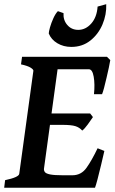

<svg xmlns="http://www.w3.org/2000/svg" viewBox="-23 -882 542 902"><path d="M495.1 -599.6Q493.2 -586.9 488.3 -564.2Q483.4 -541.5 477.5 -516.4Q471.7 -491.2 466.1 -470Q460.4 -448.7 456.5 -439.5H418.5Q423.3 -486.8 417.2 -521.7Q411.1 -556.6 394.5 -556.6H224.1L245.6 -615.2H479.5ZM413.6 -332Q404.8 -318.4 389.4 -297.4Q374 -276.4 363.3 -268.6Q350.6 -283.2 331.3 -289.3Q312 -295.4 269.5 -295.4H184.1L201.2 -349.1H400.4ZM467.3 -172.9Q460.9 -145 452.1 -107.9Q443.4 -70.8 435.3 -40.3Q427.2 -9.8 423.3 0H-3.4L1 -35.6Q65.4 -49.3 67.4 -65.4L133.8 -549.3Q134.8 -555.2 121.1 -564Q107.4 -572.8 75.7 -579.6L80.6 -615.2H321.3L316.9 -579.6Q285.2 -576.2 267.1 -571.5Q249 -566.9 248 -560.1L183.6 -89.8Q182.6 -80.6 188 -73.5Q193.4 -66.4 212.6 -62.5Q231.9 -58.6 272 -58.6H316.9Q358.4 -58.6 383.3 -93.5Q408.2 -128.4 435.5 -185.5ZM435.5 -851.1 476.1 -862.3Q478 -813.5 458.5 -767.3Q439 -721.2 401.4 -691.4Q363.8 -661.6 312 -661.6Q275.4 -661.6 246.6 -678.7Q217.8 -695.8 206.1 -724.6Q206.1 -732.9 211.9 -753.7Q217.8 -774.4 227.8 -796.4Q237.8 -818.4 249 -829.6L275.4 -820.3Q273.4 -787.6 293.2 -764.6Q313 -741.7 344.7 -741.7Q379.4 -741.7 405.8 -771.5Q432.1 -801.3 435.5 -851.1Z"/></svg>

Font: Gentium Plus
Style: Bold Italic
Weight: 700
Italic angle: -8°
Designer: Victor Gaultney, Annie Olsen, Iska Routamaa, Becca Hirsbrunner
Foundry: SIL International
Version: Version 6.101